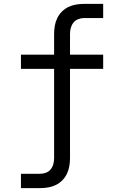

<svg xmlns="http://www.w3.org/2000/svg" viewBox="-20 -755 640 990"><path d="M88 215V141H187Q202 141 217 135.5Q232 130 241.5 118Q251 106 255 91Q259 76 259 60V-400H88V-473H259V-580Q259 -601 262.5 -621.5Q266 -642 275 -661Q284 -680 299 -695Q314 -710 332.5 -719Q351 -728 372 -731.5Q393 -735 413 -735H512V-662H413Q398 -662 383 -656Q368 -650 358.5 -638Q349 -626 345 -611Q341 -596 341 -580V-473H512V-400H341V60Q341 81 337.5 101.5Q334 122 325 141Q316 160 301 175Q286 190 267.5 199Q249 208 228 211.5Q207 215 187 215Z"/></svg>

Font: Iosevka Meiseki Sans
Style: Regular
Weight: 400
Monospace: yes
Designer: Belleve Invis
Foundry: Belleve Invis
Version: Version 11.2.6; ttfautohint (v1.8.4)